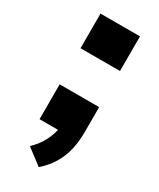

<svg xmlns="http://www.w3.org/2000/svg" viewBox="-176 -561 655 792"><g transform="rotate(30 151.5 -165.0)"><path d="M153 173 78 116Q99 96 114 73Q129 50 138 24Q147 -2 149 -28L184 0H57V-166H245V-46Q245 -4 236.5 34.5Q228 73 208 107.5Q188 142 153 173ZM57 -338V-503H245V-338Z"/></g></svg>

Font: Nunito Sans 7pt ExtraBold
Style: Regular
Weight: 800
Designer: Vernon Adams
Foundry: Vernon Adams
Version: Version 3.101;gftools[0.9.27]